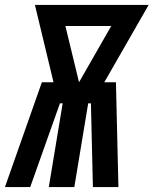

<svg xmlns="http://www.w3.org/2000/svg" viewBox="-55 -755 620 775"><path d="M-35 0 114 -423H161L86 -735H545L366 -423H413L423 0H320L312 -338H301L245 0H142L198 -338H187L67 0ZM264 -423 394 -650H209Z"/></svg>

Font: Iosevka SS04 Heavy
Style: Italic
Weight: 900
Italic angle: -9°
Monospace: yes
Designer: Belleve Invis
Foundry: Belleve Invis
Version: Version 19.0.0; ttfautohint (v1.8.4)